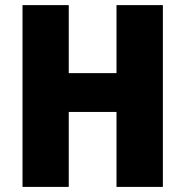

<svg xmlns="http://www.w3.org/2000/svg" viewBox="-20 -734 728 754"><path d="M619.6 0H437.5V-294.4H250V0H68.4V-713.9H250V-446.8H437.5V-713.9H619.6Z"/></svg>

Font: Open Sans SemiCondensed ExtraBold
Style: Regular
Weight: 800
Width: 4
Designer: Monotype Design Team
Foundry: Monotype Imaging Inc.
Version: Version 3.000